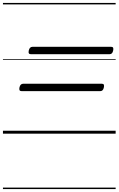

<svg xmlns="http://www.w3.org/2000/svg" viewBox="-20 -905 803 1300"><path d="M189 -538Q179 -538 175.5 -544Q172 -550 175 -564Q181 -588 200 -588H733Q743 -588 746 -581.5Q749 -575 746 -562Q741 -538 722 -538ZM126 -288Q116 -288 112.5 -294Q109 -300 112 -314Q118 -338 137 -338H670Q680 -338 683 -331.5Q686 -325 683 -312Q678 -288 659 -288ZM0 365H763V375H0ZM0 -20H763V0H0ZM0 -505H763V-500H0ZM0 -885H763V-875H0Z"/></svg>

Font: Playwrite IS Guides
Style: Regular
Weight: 400
Designer: Veronika Burian, José Scaglione
Foundry: TypeTogether
Version: Version 1.003